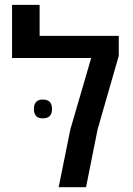

<svg xmlns="http://www.w3.org/2000/svg" viewBox="-20 -782 554 802"><path d="M225.1 0 273.9 -241.7 360.8 -539.6H30.3V-761.7H145.5V-632.3H476.1V-548.8L387.7 -241.7L339.4 0ZM158.7 -287.6Q121.6 -287.6 121.6 -326.7Q121.6 -366.2 159.2 -366.2Q197.3 -366.2 197.3 -326.7Q197.3 -287.6 158.7 -287.6Z"/></svg>

Font: Open Sans SemiBold
Style: Regular
Weight: 600
Designer: Monotype Design Team
Foundry: Monotype Imaging Inc.
Version: Version 3.003; ttfautohint (v1.8.4)